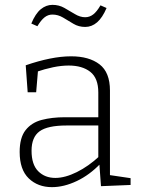

<svg xmlns="http://www.w3.org/2000/svg" viewBox="-20 -764 580 791"><path d="M433 -31 423 -44 518 -30V-2L396 3L389 -93L394 -90Q349 -43 296 -18Q243 7 194 7Q136 7 98.5 -29Q61 -65 61 -138Q61 -197 85.5 -228Q110 -259 152 -270Q194 -281 247 -281H393L385 -273V-383Q385 -442 352 -468Q319 -494 263 -494Q233 -494 199 -487Q165 -480 127 -467L137 -479L129 -384H94L86 -495Q138 -513 185 -522.5Q232 -532 273 -532Q347 -532 390 -499Q433 -466 433 -391ZM110 -143Q110 -86 137.5 -58.5Q165 -31 208 -31Q248 -31 296.5 -55Q345 -79 390 -121L385 -105V-255L393 -247H254Q176 -247 143 -223Q110 -199 110 -143ZM331 -653Q304 -653 282.5 -666Q261 -679 240 -691.5Q219 -704 196 -704Q178 -704 163.5 -692.5Q149 -681 134 -656L109 -667Q126 -708 148 -726Q170 -744 196 -744Q223 -744 245 -731.5Q267 -719 288.5 -706Q310 -693 331 -693Q349 -693 364 -704.5Q379 -716 394 -742L419 -731Q402 -691 380 -672Q358 -653 331 -653Z"/></svg>

Font: Bitter Thin Light
Style: Regular
Weight: 300
Version: Version 2.002